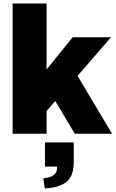

<svg xmlns="http://www.w3.org/2000/svg" viewBox="-20 -750 648 1077"><path d="M231.4 306.6Q308.6 303.7 351.6 271.5Q393.6 238.3 393.6 160.2Q393.6 123 393.6 48.8Q353.5 48.8 232.4 48.8Q232.4 83 232.4 184.6Q249 184.6 299.8 184.6Q302.7 213.9 284.2 229.5Q266.6 246.1 222.7 250Q225.6 268.6 231.4 306.6ZM50.8 0Q98.6 0 241.2 0Q241.2 -32.2 241.2 -127Q252.9 -141.6 290 -183.6Q317.4 -137.7 399.4 0Q451.2 0 608.4 0Q559.6 -81.1 415 -324.2Q461.9 -377.9 602.5 -541Q548.8 -541 387.7 -541Q351.6 -496.1 241.2 -360.4Q241.2 -452.1 241.2 -730.5Q193.4 -730.5 50.8 -730.5Q50.8 -684.6 50.8 -546.9Q50.8 -410.2 50.8 0Z"/></svg>

Font: Big-Shock
Style: Black
Weight: 400